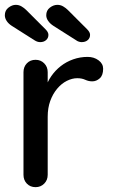

<svg xmlns="http://www.w3.org/2000/svg" viewBox="-27 -773 465 793"><path d="M120 0Q98 0 84 -14.5Q70 -29 70 -51V-475Q70 -497 84 -511.5Q98 -526 120 -526Q141 -526 155.5 -511.5Q170 -497 170 -475V-363L160 -406Q168 -434 184.5 -458Q201 -482 224 -500Q247 -518 275.5 -528Q304 -538 335 -538Q361 -538 380 -524Q399 -510 399 -489Q399 -462 385 -449.5Q371 -437 354 -437Q339 -437 325 -443.5Q311 -450 292 -450Q271 -450 249 -439Q227 -428 209 -406.5Q191 -385 180.5 -356Q170 -327 170 -291V-51Q170 -29 155.5 -14.5Q141 0 120 0ZM310 -599Q305 -599 298.5 -601Q292 -603 287 -607L194 -666Q180 -675 172 -686.5Q164 -698 164 -710Q164 -730 179 -741.5Q194 -753 210 -753Q223 -753 234 -746.5Q245 -740 253 -732L333 -652Q345 -640 345 -629Q345 -616 335.5 -607.5Q326 -599 310 -599ZM139 -599Q133 -599 127 -601Q121 -603 115 -607L22 -666Q8 -675 0.5 -686.5Q-7 -698 -7 -710Q-7 -730 8 -741.5Q23 -753 38 -753Q51 -753 62 -746.5Q73 -740 81 -732L161 -652Q173 -640 173 -629Q173 -616 163.5 -607.5Q154 -599 139 -599Z"/></svg>

Font: Quicksand Light SemiBold
Style: Regular
Weight: 600
Version: Version 3.006